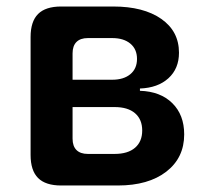

<svg xmlns="http://www.w3.org/2000/svg" viewBox="-20 -570 640 590"><path d="M168 0Q120 0 97 -23Q74 -46 74 -94V-456Q74 -504 97 -527Q120 -550 168 -550H328Q421 -550 475.5 -512Q530 -474 530 -408Q530 -359 497.5 -329.5Q465 -300 410 -298V-291Q473 -289 509.5 -253Q546 -217 546 -157Q546 -85 491 -42.5Q436 0 342 0ZM203 -241V-144Q203 -121 215 -109Q227 -97 250 -97H332Q373 -97 395 -116Q417 -135 417 -169Q417 -203 395 -222Q373 -241 332 -241ZM250 -453Q227 -453 215 -441Q203 -429 203 -406V-325H325Q360 -325 380.5 -342Q401 -359 401 -389Q401 -419 380.5 -436Q360 -453 325 -453Z"/></svg>

Font: Maple Mono Normal NL
Style: Bold
Weight: 700
Monospace: yes
Designer: subframe7536
Version: Version 7.000